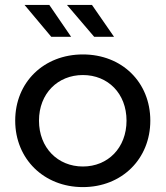

<svg xmlns="http://www.w3.org/2000/svg" viewBox="-20 -757 675 783"><path d="M42 -265C42 -109 159 6 318 6C477 6 593 -109 593 -265C593 -422 477 -535 318 -535C159 -535 42 -422 42 -265ZM139 -265C139 -376 216 -451 318 -451C420 -451 496 -376 496 -265C496 -154 420 -78 318 -78C216 -78 139 -154 139 -265ZM253 -737 364 -607H445L355 -737ZM80 -737 189 -607H270L181 -737Z"/></svg>

Font: Malon Grotesk Med
Style: Regular
Weight: 500
Designer: Julieta Ulanovsky
Foundry: Julieta Ulanovsky
Version: Version 7.200